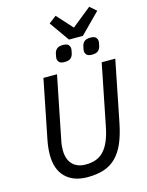

<svg xmlns="http://www.w3.org/2000/svg" viewBox="-154 -1166 970 1270"><g transform="rotate(-15 331.5 -531.0)"><path d="M264 -698 179 -273Q174 -250 172.5 -234.5Q171 -219 171 -202Q171 -140 203.5 -106Q236 -72 294 -72Q334 -72 365 -83.5Q396 -95 419 -120Q442 -145 459 -185Q476 -225 487 -282L570 -698H663L579 -277Q563 -198 539 -143.5Q515 -89 479.5 -54Q444 -19 396 -3.5Q348 12 285 12Q188 12 134 -41.5Q80 -95 80 -194Q80 -217 82.5 -242Q85 -267 91 -297L171 -698ZM400 -899 304 -1035 355 -1074 452 -967 585 -1074 630 -1035 495 -899ZM334 -763Q308 -763 297.5 -774Q287 -785 287 -801Q287 -805 288 -811Q289 -817 292 -831Q296 -851 309.5 -863Q323 -875 352 -875Q378 -875 388.5 -864Q399 -853 399 -837Q399 -833 398 -827Q397 -821 394 -807Q390 -787 376.5 -775Q363 -763 334 -763ZM522 -763Q496 -763 485.5 -774Q475 -785 475 -801Q475 -805 476 -811Q477 -817 480 -831Q484 -851 497.5 -863Q511 -875 540 -875Q566 -875 576.5 -864Q587 -853 587 -837Q587 -833 586 -827Q585 -821 582 -807Q578 -787 564.5 -775Q551 -763 522 -763Z"/></g></svg>

Font: IBM Plex Sans Text
Style: Italic
Weight: 450
Italic angle: -11°
Designer: Mike Abbink, Paul van der Laan, Pieter van Rosmalen
Foundry: Bold Monday
Version: Version 3.005